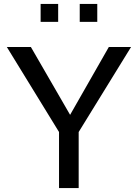

<svg xmlns="http://www.w3.org/2000/svg" viewBox="-20 -963 705 983"><path d="M650.9 -722.2 382.8 -287.1V0H282.2V-287.1L15.1 -722.2H138.2L338.9 -375L537.1 -722.2ZM277.8 -851.1H188V-942.9H277.8ZM478 -851.1H388.2V-942.9H478Z"/></svg>

Font: Perun
Style: Regular
Weight: 400
Version: Version 1.0000